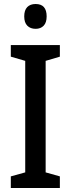

<svg xmlns="http://www.w3.org/2000/svg" viewBox="-20 -939 354 959"><path d="M279 0H34V-58L106 -78V-635L34 -656V-714H279V-656L208 -635V-78L279 -58ZM158 -919Q213 -919 213 -857Q213 -826 198 -810.5Q183 -795 158 -795Q132 -795 116.5 -810.5Q101 -826 101 -857Q101 -888 116 -903.5Q131 -919 158 -919Z"/></svg>

Font: Noto Sans Khmer Condensed Medium
Style: Regular
Weight: 500
Width: 3
Designer: Danh Hong and the Monotype Design Team
Foundry: Monotype Imaging Inc.
Version: Version 2.004; ttfautohint (v1.8.4.7-5d5b)